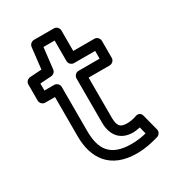

<svg xmlns="http://www.w3.org/2000/svg" viewBox="-168 -746 797 880"><g transform="rotate(-30 230.0 -306.5)"><path d="M151 -166V-400C151 -415 137 -425 126 -425H74V-462L134 -466C146 -467 156 -477 157 -488L170 -600H229V-491C229 -476 243 -466 254 -466H366V-425H254C239 -425 229 -411 229 -400V-166C229 -99 264 -55 330 -55C343 -55 358 -58 368 -60L377 -23C353 -17 327 -13 298 -13C187 -13 151 -69 151 -166ZM101 -166C101 -51 158 37 298 37C344 37 384 27 415 18C427 14 435 1 432 -12L410 -97C405 -118 387 -118 377 -114C365 -109 343 -105 329 -105C292 -105 279 -117 279 -166V-375H391C402 -375 416 -385 416 -400V-491C416 -502 406 -516 391 -516H279V-625C279 -636 269 -650 254 -650H148C137 -650 125 -641 123 -628L110 -515L48 -511C36 -510 24 -500 24 -486V-400C24 -389 34 -375 49 -375H101Z"/></g></svg>

Font: Falling Sky
Style: ExtOu
Weight: 400
Designer: Paul D. Hunt
Foundry: Adobe Systems Incorporated
Version: Version 1.02